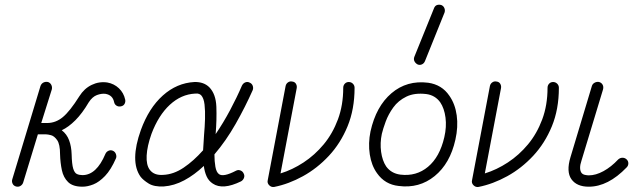

<svg xmlns="http://www.w3.org/2000/svg" viewBox="-20 -760 2655 796"><path d="M322 14Q282 14 262.5 -5Q243 -24 236.5 -54.5Q230 -85 229 -120Q229 -162 217 -179Q205 -196 191.5 -199.5Q178 -203 171 -203H137L76 -3Q73 6 64.5 11Q56 16 46 13Q36 10 32 1Q28 -8 31 -17L148 -404Q152 -414 160.5 -418Q169 -422 179 -420Q188 -417 192.5 -408.5Q197 -400 195 -390L151 -250H175Q211 -250 240.5 -274.5Q270 -299 309 -361Q329 -393 360 -408Q391 -423 425 -418Q453 -413 473 -394Q493 -375 499 -347Q501 -338 496.5 -329.5Q492 -321 481 -319Q471 -317 463 -322Q455 -327 453 -337Q447 -366 417 -371Q401 -373 382 -366Q363 -359 348 -336Q321 -290 292.5 -261.5Q264 -233 236 -220Q257 -204 266.5 -178.5Q276 -153 277 -120Q278 -79 283.5 -61Q289 -43 299 -38.5Q309 -34 322 -34Q380 -34 417 -122Q421 -131 430 -135Q439 -139 448 -135Q457 -131 460.5 -121.5Q464 -112 461 -104Q440 -56 415.5 -30.5Q391 -5 367 4.5Q343 14 322 14Z M659 13Q619 15 596.5 1Q574 -13 563 -27Q540 -59 540.5 -108Q541 -157 564 -221Q597 -312 655 -364Q713 -416 786 -420Q825 -421 848 -398Q875 -370 877 -317.5Q879 -265 874 -204Q906 -251 934 -303.5Q962 -356 983 -405Q988 -415 997 -418.5Q1006 -422 1014 -418Q1024 -414 1027.5 -405Q1031 -396 1028 -387Q997 -317 957 -246.5Q917 -176 869 -120Q869 -91 873 -68.5Q877 -46 888 -38Q906 -25 958 -52Q967 -57 976.5 -53.5Q986 -50 990 -41Q995 -32 991.5 -22.5Q988 -13 979 -8Q903 29 862 1Q845 -10 836.5 -29Q828 -48 825 -72Q786 -35 744 -12.5Q702 10 659 13ZM657 -35Q700 -37 741.5 -65Q783 -93 822 -137Q823 -152 824 -168.5Q825 -185 826 -201Q829 -234 830 -267Q831 -300 828 -326.5Q825 -353 814 -365Q811 -368 805.5 -370.5Q800 -373 789 -372Q731 -369 684 -325.5Q637 -282 608 -205Q590 -154 588 -115Q586 -76 601 -56Q619 -32 657 -35Z M1117 15Q1105 17 1096 8Q1087 -1 1090 -13L1164 -403Q1166 -413 1174 -418.5Q1182 -424 1191 -422Q1202 -421 1207 -412.5Q1212 -404 1210 -394L1143 -41Q1192 -56 1238.5 -86.5Q1285 -117 1322 -161.5Q1359 -206 1381 -265Q1403 -324 1403 -396Q1403 -406 1409.5 -413Q1416 -420 1426 -420Q1436 -420 1443 -413Q1450 -406 1450 -396Q1450 -307 1421 -236.5Q1392 -166 1343.5 -114Q1295 -62 1236 -29.5Q1177 3 1117 15Z M1633 11Q1576 5 1543 -42Q1520 -74 1513 -120Q1506 -166 1516 -215Q1539 -319 1603 -373.5Q1667 -428 1755 -417Q1812 -409 1843 -363Q1867 -329 1873.5 -281.5Q1880 -234 1868 -181Q1846 -82 1782 -30Q1718 22 1633 11ZM1640 -36Q1706 -28 1754.5 -68.5Q1803 -109 1822 -191Q1832 -234 1827 -272.5Q1822 -311 1805 -336Q1784 -365 1748 -370Q1699 -376 1665 -359.5Q1631 -343 1610.5 -314.5Q1590 -286 1579 -256Q1568 -226 1563 -205Q1555 -167 1560 -130.5Q1565 -94 1581 -70Q1602 -41 1640 -36ZM1742 -507Q1738 -497 1729 -493Q1720 -489 1711 -493Q1702 -498 1698 -506.5Q1694 -515 1698 -525L1779 -725Q1783 -736 1791.5 -739Q1800 -742 1810 -739Q1819 -735 1822.5 -726Q1826 -717 1823 -708Z M1964 15Q1952 17 1943 8Q1934 -1 1937 -13L2011 -403Q2013 -413 2021 -418.5Q2029 -424 2038 -422Q2049 -421 2054 -412.5Q2059 -404 2057 -394L1990 -41Q2039 -56 2085.5 -86.5Q2132 -117 2169 -161.5Q2206 -206 2228 -265Q2250 -324 2250 -396Q2250 -406 2256.5 -413Q2263 -420 2273 -420Q2283 -420 2290 -413Q2297 -406 2297 -396Q2297 -307 2268 -236.5Q2239 -166 2190.5 -114Q2142 -62 2083 -29.5Q2024 3 1964 15Z M2421 14Q2371 14 2349 -17Q2327 -48 2345 -108L2434 -404Q2437 -413 2446 -417.5Q2455 -422 2464 -420Q2474 -417 2478.5 -408.5Q2483 -400 2480 -389L2391 -95Q2379 -60 2391 -43Q2396 -37 2405 -35Q2414 -33 2421 -33Q2450 -33 2482 -50.5Q2514 -68 2543 -99Q2551 -106 2560.5 -106Q2570 -106 2577 -100Q2585 -93 2585 -83Q2585 -73 2578 -66Q2501 14 2421 14Z"/></svg>

Font: Kurewa Gothic CJK TC Regular
Style: Regular
Weight: 400
Designer: Max Yao
Foundry: Max-Everyday
Version: Version 1.071; ttfautohint (v1.8.3)